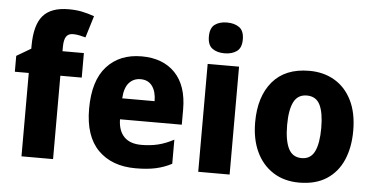

<svg xmlns="http://www.w3.org/2000/svg" viewBox="-52 -866 1900 975"><g transform="rotate(5 898.0 -379.0)"><path d="M357 -425H248V0H87V-425H16V-506L89 -549V-562Q89 -669 130 -717Q171 -765 261 -765Q298 -765 328 -759Q358 -753 392 -741L358 -630Q343 -634 327 -637.5Q311 -641 294 -641Q270 -641 259 -624.5Q248 -608 248 -570V-550H357Z M651 -559Q760 -559 822 -494.5Q884 -430 884 -309V-231H569Q570 -173 600 -142Q630 -111 688 -111Q734 -111 773 -120.5Q812 -130 853 -152V-29Q815 -9 772 0.5Q729 10 669 10Q548 10 478 -60.5Q408 -131 408 -271Q408 -414 473.5 -486.5Q539 -559 651 -559ZM656 -443Q620 -443 597 -417.5Q574 -392 571 -338H736Q736 -386 715.5 -414.5Q695 -443 656 -443Z M1068 -768Q1106 -768 1130.5 -750.5Q1155 -733 1155 -689Q1155 -646 1130.5 -628.5Q1106 -611 1068 -611Q1030 -611 1006 -628.5Q982 -646 982 -689Q982 -733 1006 -750.5Q1030 -768 1068 -768ZM1148 -550V0H988V-550Z M1754 -276Q1754 -191 1726 -126.5Q1698 -62 1642 -26Q1586 10 1503 10Q1426 10 1370 -26Q1314 -62 1284 -126Q1254 -190 1254 -276Q1254 -407 1318.5 -483.5Q1383 -560 1506 -560Q1579 -560 1635 -527Q1691 -494 1722.5 -430.5Q1754 -367 1754 -276ZM1417 -276Q1417 -198 1437.5 -156.5Q1458 -115 1505 -115Q1551 -115 1571 -156.5Q1591 -198 1591 -276Q1591 -354 1571 -394Q1551 -434 1504 -434Q1458 -434 1437.5 -394Q1417 -354 1417 -276Z"/></g></svg>

Font: Noto Sans Khmer UI SemiCondensed ExtraBold
Style: Regular
Weight: 800
Width: 4
Designer: Danh Hong and the Monotype Design Team
Foundry: Monotype Imaging Inc.
Version: Version 2.002; ttfautohint (v1.8.4.7-5d5b)